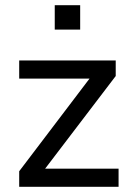

<svg xmlns="http://www.w3.org/2000/svg" viewBox="-20 -720 506 740"><path d="M54 0V-60L325 -417H54V-487H426V-427L154 -70H437V0ZM191 -606V-700H289V-606Z"/></svg>

Font: Nunito Sans Medium
Style: Regular
Weight: 500
Designer: Vernon Adams
Foundry: Vernon Adams
Version: Version 3.101; ttfautohint (v1.8.4.7-5d5b);gftools[0.9.27]